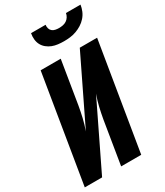

<svg xmlns="http://www.w3.org/2000/svg" viewBox="-231 -1049 984 1143"><g transform="rotate(-30 261.0 -477.5)"><path d="M0 0 121 -735H259L211 -441Q204 -401 195 -362.5Q186 -324 172 -285L390 -735H509L388 0H250L298 -294Q305 -334 314 -372.5Q323 -411 337 -450L119 0ZM329 -815Q308 -815 287.5 -817.5Q267 -820 249 -827Q231 -834 215.5 -846.5Q200 -859 191 -876Q182 -893 180 -913.5Q178 -934 182 -955H282Q280 -942 283.5 -930Q287 -918 296 -910.5Q305 -903 317.5 -900.5Q330 -898 342 -898Q355 -898 368.5 -900.5Q382 -903 393.5 -910.5Q405 -918 412.5 -930Q420 -942 422 -955H522Q519 -934 510.5 -913.5Q502 -893 487 -876Q472 -859 453 -847Q434 -835 413 -827.5Q392 -820 371 -817.5Q350 -815 329 -815Z"/></g></svg>

Font: Iosevka Curly Heavy Oblique
Style: Regular
Weight: 900
Italic angle: -9°
Monospace: yes
Designer: Belleve Invis
Foundry: Belleve Invis
Version: Version 11.1.0; ttfautohint (v1.8.3)